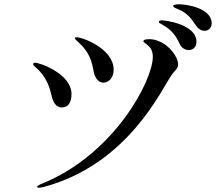

<svg xmlns="http://www.w3.org/2000/svg" viewBox="-20 -853 1040 897"><path d="M935 -709C948 -709 969 -717 969 -744C969 -815 852 -833 817 -833C803 -833 789 -831 789 -825C789 -818 803 -814 821 -806C856 -789 873 -768 896 -733C906 -718 921 -709 935 -709ZM862 -619C879 -619 898 -631 898 -657C898 -740 752 -758 736 -758C728 -758 722 -756 722 -751C722 -745 733 -742 746 -733C783 -712 803 -684 820 -647C829 -627 847 -619 862 -619ZM463 -467C490 -467 511 -492 511 -527C511 -626 365 -679 338 -679C333 -679 330 -678 330 -675C330 -669 339 -663 344 -658C399 -609 409 -565 417 -522C421 -497 435 -467 463 -467ZM162 24C169 24 178 22 182 21C580 -84 736 -439 782 -503C797 -525 812 -531 812 -552C812 -590 767 -644 723 -660C703 -669 688 -670 676 -670C664 -670 650 -668 650 -660C650 -655 660 -651 672 -640C688 -627 694 -608 694 -588C694 -476 513 -131 176 5C164 10 154 14 154 20C154 23 158 24 162 24ZM268 -351C304 -351 314 -382 314 -414C314 -508 166 -560 144 -560C138 -560 135 -558 135 -553C135 -548 139 -545 145 -540C201 -492 213 -439 221 -406C228 -375 242 -351 268 -351Z"/></svg>

Font: Shippori Mincho OTF Medium
Style: Regular
Weight: 500
Designer: FONTDASU
Foundry: FONTDASU / Google Inc. / but / Adobe
Version: Version 3.300;hotconv 1.0.109;makeotfexe 2.5.65596